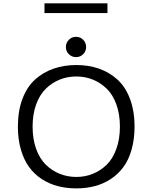

<svg xmlns="http://www.w3.org/2000/svg" viewBox="-20 -1084 890 1116"><path d="M238.5 -1064.5H604.5V-1008H238.5ZM363 -810.5Q363 -835.5 380.2 -852.8Q397.5 -870 422 -870Q446.5 -870 463.5 -852.8Q480.5 -835.5 480.5 -810.5Q480.5 -786 463.5 -769Q446.5 -752 422 -752Q397.5 -752 380.2 -769Q363 -786 363 -810.5ZM424 11Q367 11 317.2 -1.8Q267.5 -14.5 224.2 -42.2Q181 -70 150.2 -111.5Q119.5 -153 101.8 -213.2Q84 -273.5 84 -348Q84 -440 110.8 -510.2Q137.5 -580.5 184.8 -622.5Q232 -664.5 292.2 -685.2Q352.5 -706 424 -706Q495 -706 554.8 -685.2Q614.5 -664.5 661.5 -622.5Q708.5 -580.5 735.2 -510.2Q762 -440 762 -348Q762 -273.5 744.5 -213Q727 -152.5 696 -111.2Q665 -70 622 -42.2Q579 -14.5 529.5 -1.8Q480 11 424 11ZM424 -55.5Q474.5 -55.5 519.2 -73.5Q564 -91.5 599.8 -126.2Q635.5 -161 656.2 -218.2Q677 -275.5 677 -348Q677 -420.5 656.2 -477.5Q635.5 -534.5 599.8 -569Q564 -603.5 519.2 -621.5Q474.5 -639.5 424 -639.5Q372.5 -639.5 327.5 -621.5Q282.5 -603.5 246.8 -568.8Q211 -534 190.2 -477.2Q169.5 -420.5 169.5 -348Q169.5 -275 190.2 -218Q211 -161 246.8 -126.2Q282.5 -91.5 327.5 -73.5Q372.5 -55.5 424 -55.5Z"/></svg>

Font: League Mono Wide Light
Style: Regular
Weight: 300
Width: 8
Designer: Tyler Finck
Foundry: The League of Moveable Type / Tyler Finck
Version: Version 2.210